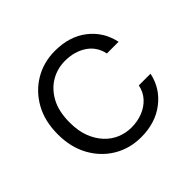

<svg xmlns="http://www.w3.org/2000/svg" viewBox="-132 -663 825 825"><g transform="rotate(-45 281.0 -250.5)"><path d="M293 12Q224 12 168.5 -21Q113 -54 80.5 -113Q48 -172 48 -250Q48 -330 80.5 -388.5Q113 -447 168.5 -480Q224 -513 293 -513Q381 -513 439.5 -467.5Q498 -422 514 -347H443Q432 -398 391 -425Q350 -452 293 -452Q247 -452 208 -429.5Q169 -407 144.5 -362.5Q120 -318 120 -250Q120 -199 134.5 -161.5Q149 -124 173.5 -98Q198 -72 229 -59.5Q260 -47 293 -47Q330 -47 361.5 -59.5Q393 -72 414.5 -95.5Q436 -119 443 -153H514Q499 -80 439.5 -34Q380 12 293 12Z"/></g></svg>

Font: DM Sans 18pt Light
Style: Regular
Weight: 300
Designer: Colophon Foundry, Jonny Pinhorn
Foundry: Colophon Foundry
Version: Version 4.004;gftools[0.9.30]